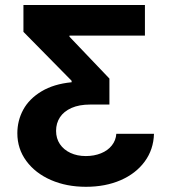

<svg xmlns="http://www.w3.org/2000/svg" viewBox="-20 -550 672 757"><path d="M318.8 186.5Q242.2 186.5 180.7 159.7Q119.2 132.8 83.8 84.7Q48.4 36.6 48.4 -24.7Q48.4 -74.6 71.7 -117.6Q95.1 -160.6 143.5 -189.7Q191.9 -218.9 262.4 -225.7V-231.5L72.4 -424.4V-530.3H551.4V-409.6H253.9V-405.3L411.4 -240.2V-137.8H335.6Q292.3 -137.8 261.9 -124.4Q231.6 -110.9 216.3 -87.5Q201.1 -64.2 201.1 -34.1Q201.1 -4.2 216.1 18.1Q231.2 40.5 257.8 52.9Q284.3 65.3 318.3 65.3Q351.1 65.3 377.9 54.5Q404.8 43.8 420.8 23.6Q436.9 3.4 438.6 -22.5H587.1Q585.4 39.5 550.5 87Q515.6 134.4 455.5 160.5Q395.4 186.5 318.8 186.5Z"/></svg>

Font: WEMIX Pretendard Variable
Style: Regular
Weight: 400
Designer: Base glyphs from Inter by Rasmus Andersson; Hangeul glyphs from Noto Sans CJK(Source Han Sans) by Jang Soo-young and Kan
Foundry: Kil Hyung-jin
Version: Version 1.000;Glyphs 3.2 (3208)